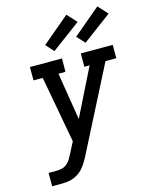

<svg xmlns="http://www.w3.org/2000/svg" viewBox="-141 -1076 924 1167"><g transform="rotate(-15 321.0 -492.5)"><path d="M39 0V-84H89Q106 -84 123 -88Q140 -92 154 -103.5Q168 -115 177.5 -130.5Q187 -146 195 -162L231 -232L154 -651H96V-735H298L297 -651H253L301 -353L449 -651H416V-735H617V-651H549L280 -124Q279 -121 277.5 -119Q276 -117 276 -115H275Q266 -97 255 -80.5Q244 -64 230.5 -49.5Q217 -35 199.5 -24.5Q182 -14 163.5 -8.5Q145 -3 126 -1.5Q107 0 89 0ZM461 -790 415 -840 587 -985 642 -925ZM265 -790 220 -840 392 -985 447 -925Z"/></g></svg>

Font: Iosevka Etoile Medium
Style: Italic
Weight: 500
Italic angle: -9°
Designer: Belleve Invis
Foundry: Belleve Invis
Version: Version 22.1.2; ttfautohint (v1.8.4)